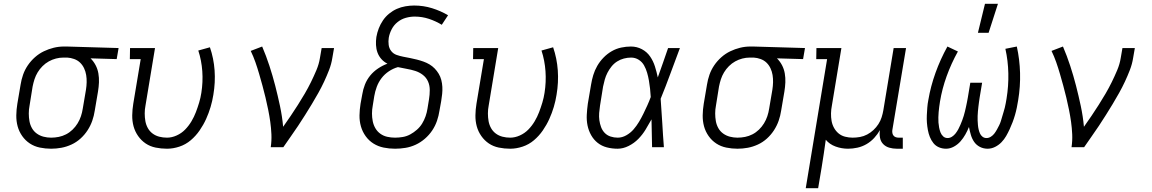

<svg xmlns="http://www.w3.org/2000/svg" viewBox="-20 -772 6040 1007"><path d="M248 8Q218 8 189 2Q160 -4 136.5 -19.5Q113 -35 96.5 -58.5Q80 -82 72.5 -109.5Q65 -137 65.5 -167.5Q66 -198 71 -228L88 -328Q92 -354 101 -380Q110 -406 126 -429.5Q142 -453 163.5 -472Q185 -491 210 -503Q235 -515 261.5 -521.5Q288 -528 315 -528H331L602 -520L592 -462L455 -466Q471 -450 481.5 -430Q492 -410 496 -387Q500 -364 499 -340Q498 -316 494 -292L477 -192Q473 -165 464 -139Q455 -113 439.5 -89Q424 -65 402.5 -45.5Q381 -26 355 -14Q329 -2 302 3Q275 8 248 8ZM248 -50Q268 -50 288 -54Q308 -58 326.5 -67.5Q345 -77 360.5 -92Q376 -107 387 -125Q398 -143 404.5 -162.5Q411 -182 414 -202L431 -302Q434 -321 434.5 -340.5Q435 -360 432 -378.5Q429 -397 421 -414Q413 -431 400 -443.5Q387 -456 369 -462.5Q351 -469 333 -470H312Q293 -470 273.5 -465Q254 -460 236 -450Q218 -440 203 -425Q188 -410 177.5 -392.5Q167 -375 161 -356.5Q155 -338 151 -318L135 -218Q131 -198 131 -177Q131 -156 134.5 -136.5Q138 -117 147.5 -100Q157 -83 173 -71.5Q189 -60 208.5 -55Q228 -50 248 -50Z M856 8Q825 8 796 2Q767 -4 744 -19.5Q721 -35 704.5 -58.5Q688 -82 680.5 -109.5Q673 -137 673.5 -167.5Q674 -198 679 -228L718 -462H661L662 -520H793L743 -218Q739 -198 739 -177Q739 -156 742.5 -136.5Q746 -117 755.5 -100Q765 -83 780.5 -71.5Q796 -60 815.5 -55Q835 -50 856 -50Q881 -50 906.5 -61.5Q932 -73 951 -92.5Q970 -112 984 -135.5Q998 -159 1007.5 -184Q1017 -209 1024.5 -234Q1032 -259 1036 -285Q1045 -342 1041 -398.5Q1037 -455 1020 -507L1081 -524Q1101 -466 1105.5 -403Q1110 -340 1099 -275Q1094 -243 1084.5 -211Q1075 -179 1061 -148Q1047 -117 1027 -88Q1007 -59 980.5 -36.5Q954 -14 921 -3Q888 8 856 8Z M1400 0Q1405 -34 1403.5 -67.5Q1402 -101 1397.5 -133Q1393 -165 1386.5 -197Q1380 -229 1372.5 -260.5Q1365 -292 1356.5 -323Q1348 -354 1339 -385Q1330 -416 1319.5 -446Q1309 -476 1295 -505L1355 -528Q1376 -479 1393 -427Q1410 -375 1423.5 -322.5Q1437 -270 1448.5 -216Q1460 -162 1465 -107Q1485 -135 1504.5 -164Q1524 -193 1542.5 -222Q1561 -251 1578.5 -281Q1596 -311 1611 -341.5Q1626 -372 1639.5 -404Q1653 -436 1658 -468L1667 -520H1732L1723 -468Q1718 -436 1706 -405Q1694 -374 1680 -344Q1666 -314 1649.5 -284.5Q1633 -255 1615.5 -226Q1598 -197 1580 -168.5Q1562 -140 1543.5 -112Q1525 -84 1505 -56Q1485 -28 1466 0Z M2052 8Q2021 8 1992 2Q1963 -4 1939 -19Q1915 -34 1898 -57.5Q1881 -81 1873 -109Q1865 -137 1865.5 -167Q1866 -197 1871 -228L1880 -277Q1884 -303 1894 -328.5Q1904 -354 1921.5 -375.5Q1939 -397 1963 -413Q1987 -429 2012 -438Q1994 -447 1980.5 -462Q1967 -477 1960 -496Q1953 -515 1952 -536Q1951 -557 1954 -578Q1958 -601 1966.5 -623Q1975 -645 1988.5 -665Q2002 -685 2021 -700.5Q2040 -716 2061.5 -725.5Q2083 -735 2106.5 -739Q2130 -743 2152 -743Q2201 -743 2246 -729Q2291 -715 2330 -692L2297 -642Q2266 -661 2230 -673Q2194 -685 2155 -685Q2132 -685 2108.5 -678.5Q2085 -672 2065.5 -656.5Q2046 -641 2034.5 -619Q2023 -597 2019 -574Q2016 -555 2018.5 -536.5Q2021 -518 2032 -504Q2043 -490 2060 -484Q2077 -478 2095 -474.5Q2113 -471 2131 -467.5Q2149 -464 2166.5 -459.5Q2184 -455 2201 -449Q2218 -443 2233 -434Q2248 -425 2260 -412.5Q2272 -400 2281 -385Q2290 -370 2294.5 -352.5Q2299 -335 2300 -316.5Q2301 -298 2299 -279Q2297 -260 2294 -242L2285 -192Q2281 -165 2272 -138.5Q2263 -112 2247 -88Q2231 -64 2208.5 -44.5Q2186 -25 2160 -13Q2134 -1 2106.5 3.5Q2079 8 2052 8ZM2052 -50Q2072 -50 2092.5 -53.5Q2113 -57 2131.5 -67Q2150 -77 2166.5 -91.5Q2183 -106 2194 -124Q2205 -142 2212 -162Q2219 -182 2222 -202L2230 -251Q2234 -275 2234 -299.5Q2234 -324 2225 -344.5Q2216 -365 2198 -379Q2180 -393 2158 -400Q2136 -407 2112.5 -411Q2089 -415 2067 -420Q2042 -413 2019.5 -398Q1997 -383 1981 -362Q1965 -341 1956 -316.5Q1947 -292 1943 -268L1935 -218Q1931 -197 1931 -176.5Q1931 -156 1935 -136Q1939 -116 1949 -99Q1959 -82 1975 -70.5Q1991 -59 2011 -54.5Q2031 -50 2052 -50Z M2656 8Q2625 8 2596 2Q2567 -4 2544 -19.5Q2521 -35 2504.5 -58.5Q2488 -82 2480.5 -109.5Q2473 -137 2473.5 -167.5Q2474 -198 2479 -228L2518 -462H2461L2462 -520H2593L2543 -218Q2539 -198 2539 -177Q2539 -156 2542.5 -136.5Q2546 -117 2555.5 -100Q2565 -83 2580.5 -71.5Q2596 -60 2615.5 -55Q2635 -50 2656 -50Q2681 -50 2706.5 -61.5Q2732 -73 2751 -92.5Q2770 -112 2784 -135.5Q2798 -159 2807.5 -184Q2817 -209 2824.5 -234Q2832 -259 2836 -285Q2845 -342 2841 -398.5Q2837 -455 2820 -507L2881 -524Q2901 -466 2905.5 -403Q2910 -340 2899 -275Q2894 -243 2884.5 -211Q2875 -179 2861 -148Q2847 -117 2827 -88Q2807 -59 2780.5 -36.5Q2754 -14 2721 -3Q2688 8 2656 8Z M3219 8Q3190 8 3163 1Q3136 -6 3115 -22.5Q3094 -39 3080.5 -63Q3067 -87 3061.5 -114Q3056 -141 3057.5 -170Q3059 -199 3063 -228L3080 -328Q3084 -353 3091.5 -378Q3099 -403 3112.5 -426.5Q3126 -450 3145.5 -470Q3165 -490 3188.5 -503.5Q3212 -517 3238 -522.5Q3264 -528 3289 -528Q3320 -528 3346.5 -514Q3373 -500 3389.5 -476Q3406 -452 3415 -423.5Q3424 -395 3430 -366Q3444 -405 3457.5 -443.5Q3471 -482 3484 -520H3546Q3521 -454 3496.5 -387Q3472 -320 3445 -254Q3450 -191 3453.5 -127Q3457 -63 3462 0H3400Q3399 -37 3398.5 -73.5Q3398 -110 3397 -146Q3382 -119 3366 -92.5Q3350 -66 3328 -43.5Q3306 -21 3277 -6.5Q3248 8 3219 8ZM3220 -50Q3243 -50 3265 -62.5Q3287 -75 3303 -93.5Q3319 -112 3331.5 -133Q3344 -154 3354.5 -175.5Q3365 -197 3375 -219Q3385 -241 3393 -263Q3392 -285 3389.5 -306.5Q3387 -328 3383.5 -349Q3380 -370 3374 -390.5Q3368 -411 3358 -429Q3348 -447 3330 -458.5Q3312 -470 3290 -470Q3271 -470 3252 -465Q3233 -460 3216.5 -449.5Q3200 -439 3187.5 -423.5Q3175 -408 3166 -390.5Q3157 -373 3152 -355Q3147 -337 3143 -318L3127 -218Q3124 -199 3122.5 -179.5Q3121 -160 3123.5 -141.5Q3126 -123 3132.5 -105.5Q3139 -88 3151.5 -75Q3164 -62 3182 -56Q3200 -50 3220 -50Z M3848 8Q3818 8 3789 2Q3760 -4 3736.5 -19.5Q3713 -35 3696.5 -58.5Q3680 -82 3672.5 -109.5Q3665 -137 3665.5 -167.5Q3666 -198 3671 -228L3688 -328Q3692 -354 3701 -380Q3710 -406 3726 -429.5Q3742 -453 3763.5 -472Q3785 -491 3810 -503Q3835 -515 3861.5 -521.5Q3888 -528 3915 -528H3931L4202 -520L4192 -462L4055 -466Q4071 -450 4081.5 -430Q4092 -410 4096 -387Q4100 -364 4099 -340Q4098 -316 4094 -292L4077 -192Q4073 -165 4064 -139Q4055 -113 4039.5 -89Q4024 -65 4002.5 -45.5Q3981 -26 3955 -14Q3929 -2 3902 3Q3875 8 3848 8ZM3848 -50Q3868 -50 3888 -54Q3908 -58 3926.5 -67.5Q3945 -77 3960.5 -92Q3976 -107 3987 -125Q3998 -143 4004.5 -162.5Q4011 -182 4014 -202L4031 -302Q4034 -321 4034.5 -340.5Q4035 -360 4032 -378.5Q4029 -397 4021 -414Q4013 -431 4000 -443.5Q3987 -456 3969 -462.5Q3951 -469 3933 -470H3912Q3893 -470 3873.5 -465Q3854 -460 3836 -450Q3818 -440 3803 -425Q3788 -410 3777.5 -392.5Q3767 -375 3761 -356.5Q3755 -338 3751 -318L3735 -218Q3731 -198 3731 -177Q3731 -156 3734.5 -136.5Q3738 -117 3747.5 -100Q3757 -83 3773 -71.5Q3789 -60 3808.5 -55Q3828 -50 3848 -50Z M4206 215 4318 -462H4261L4262 -520H4393L4343 -218Q4339 -198 4338.5 -177.5Q4338 -157 4341.5 -137.5Q4345 -118 4354.5 -101Q4364 -84 4378.5 -72Q4393 -60 4412.5 -55Q4432 -50 4452 -50Q4471 -50 4490.5 -53.5Q4510 -57 4528 -66.5Q4546 -76 4561 -90Q4576 -104 4587 -121Q4598 -138 4604 -157Q4610 -176 4613 -194L4667 -520H4732L4660 -89Q4659 -81 4660.5 -73.5Q4662 -66 4666.5 -60.5Q4671 -55 4678 -52.5Q4685 -50 4693 -50H4715V8H4683Q4663 8 4644 2.5Q4625 -3 4612 -16.5Q4599 -30 4595.5 -49.5Q4592 -69 4595 -89L4596 -91Q4583 -68 4565 -48.5Q4547 -29 4524.5 -16Q4502 -3 4477 2.5Q4452 8 4428 8Q4394 8 4362.5 -3.5Q4331 -15 4311 -39Q4306 -2 4300.5 34.5Q4295 71 4289 108L4271 215Z M4942 8Q4922 8 4904.5 0.5Q4887 -7 4875.5 -21.5Q4864 -36 4857 -53.5Q4850 -71 4846.5 -90Q4843 -109 4841.5 -128.5Q4840 -148 4841 -168Q4842 -188 4843.5 -208Q4845 -228 4849 -248Q4861 -319 4886.5 -390Q4912 -461 4949 -528L5004 -502Q4969 -439 4945 -372.5Q4921 -306 4910 -239Q4908 -225 4906 -211.5Q4904 -198 4903 -184Q4902 -170 4901.5 -156.5Q4901 -143 4902 -129.5Q4903 -116 4905.5 -103Q4908 -90 4912.5 -78Q4917 -66 4926.5 -57Q4936 -48 4950 -48Q4962 -48 4973 -55Q4984 -62 4992 -72.5Q5000 -83 5006 -94Q5012 -105 5017 -117Q5022 -129 5026.5 -140.5Q5031 -152 5034.5 -164Q5038 -176 5041 -188Q5044 -200 5046.5 -212Q5049 -224 5051.5 -236Q5054 -248 5056 -260L5069 -338H5131L5118 -260Q5116 -248 5114.5 -236Q5113 -224 5111.5 -212Q5110 -200 5109 -188Q5108 -176 5107.5 -164Q5107 -152 5107.5 -140.5Q5108 -129 5109 -117Q5110 -105 5112.5 -94Q5115 -83 5119.5 -72.5Q5124 -62 5133 -55Q5142 -48 5154 -48Q5166 -48 5177 -55Q5188 -62 5195.5 -72Q5203 -82 5209 -93Q5215 -104 5220.5 -115Q5226 -126 5229.5 -137.5Q5233 -149 5236.5 -161Q5240 -173 5243.5 -184.5Q5247 -196 5250 -207.5Q5253 -219 5255 -231Q5257 -243 5259 -254Q5270 -321 5268.5 -387.5Q5267 -454 5253 -516L5313 -528Q5328 -461 5330 -389.5Q5332 -318 5320 -246Q5317 -227 5313 -207.5Q5309 -188 5303.5 -169Q5298 -150 5291 -131.5Q5284 -113 5275.5 -94.5Q5267 -76 5257 -58.5Q5247 -41 5232.5 -26Q5218 -11 5199 -1.5Q5180 8 5160 8Q5138 8 5119.5 -1.5Q5101 -11 5089.5 -27.5Q5078 -44 5072 -64.5Q5066 -85 5062 -106Q5054 -86 5043 -66.5Q5032 -47 5017.5 -30.5Q5003 -14 4983 -3Q4963 8 4942 8ZM5109 -600 5146 -752H5214L5165 -600Z M5600 0Q5605 -34 5603.5 -67.5Q5602 -101 5597.5 -133Q5593 -165 5586.5 -197Q5580 -229 5572.5 -260.5Q5565 -292 5556.5 -323Q5548 -354 5539 -385Q5530 -416 5519.5 -446Q5509 -476 5495 -505L5555 -528Q5576 -479 5593 -427Q5610 -375 5623.5 -322.5Q5637 -270 5648.5 -216Q5660 -162 5665 -107Q5685 -135 5704.5 -164Q5724 -193 5742.5 -222Q5761 -251 5778.5 -281Q5796 -311 5811 -341.5Q5826 -372 5839.5 -404Q5853 -436 5858 -468L5867 -520H5932L5923 -468Q5918 -436 5906 -405Q5894 -374 5880 -344Q5866 -314 5849.5 -284.5Q5833 -255 5815.5 -226Q5798 -197 5780 -168.5Q5762 -140 5743.5 -112Q5725 -84 5705 -56Q5685 -28 5666 0Z"/></svg>

Font: Iosevka HT Light Extended
Style: Italic
Weight: 300
Width: 7
Italic angle: -9°
Monospace: yes
Designer: Belleve Invis
Foundry: Belleve Invis
Version: Version 32.3.0; ttfautohint (v1.8.4)